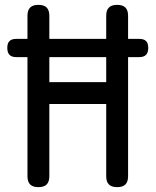

<svg xmlns="http://www.w3.org/2000/svg" viewBox="-20 -760 640 790"><path d="M417 -332H183V-35Q183 -12 172 -1Q161 10 138 10Q115 10 104 -1Q93 -12 93 -35V-525H47Q28 -525 19 -534.5Q10 -544 10 -563Q10 -582 19 -591Q28 -600 47 -600H93V-695Q93 -718 104 -729Q115 -740 138 -740Q161 -740 172 -729Q183 -718 183 -695V-600H417V-695Q417 -718 428 -729Q439 -740 462 -740Q485 -740 496 -729Q507 -718 507 -695V-600H553Q572 -600 581 -591Q590 -582 590 -563Q590 -544 581 -534.5Q572 -525 553 -525H507V-35Q507 -12 496 -1Q485 10 462 10Q439 10 428 -1Q417 -12 417 -35ZM183 -525V-422H417V-525Z"/></svg>

Font: Maple Mono NF CN
Style: Regular
Weight: 400
Monospace: yes
Designer: subframe7536
Version: Version 7.000